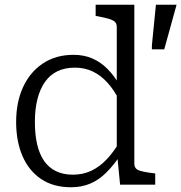

<svg xmlns="http://www.w3.org/2000/svg" viewBox="-20 -778 764 809"><path d="M546 -88Q546 -66 568.5 -59Q591 -52 628 -48L634 -47V0H486L474 -123L472 -125V-664Q472 -679 463.5 -686.5Q455 -694 437.5 -699Q420 -704 394 -709L383 -711V-758H546ZM290 -547Q334 -547 369.5 -531.5Q405 -516 434 -486.5Q463 -457 487 -414L483 -355Q460 -400 432 -430.5Q404 -461 370.5 -477Q337 -493 295 -493Q254 -493 222.5 -478Q191 -463 170 -433.5Q149 -404 138 -361.5Q127 -319 127 -264Q127 -211 136.5 -170Q146 -129 165.5 -100.5Q185 -72 215.5 -57Q246 -42 287 -42Q329 -42 363.5 -58Q398 -74 427.5 -104.5Q457 -135 484 -180L487 -124Q459 -82 428 -51Q397 -20 360.5 -4.5Q324 11 279 11Q205 11 153.5 -23.5Q102 -58 75 -120Q48 -182 48 -264Q48 -347 77 -410.5Q106 -474 160.5 -510.5Q215 -547 290 -547ZM672 -570 724 -758H637L620 -587V-570Z"/></svg>

Font: Roboto Serif Light
Style: Regular
Weight: 300
Designer: Greg Gazdowicz
Foundry: Commercial Type
Version: Version 1.008